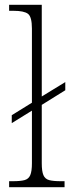

<svg xmlns="http://www.w3.org/2000/svg" viewBox="-20 -780 296 800"><path d="M18 0V-25H34Q65 -25 82 -29.5Q99 -34 106 -50Q113 -66 113 -100V-319L29 -267V-300L113 -352V-661Q113 -710 96.5 -722.5Q80 -735 36 -735H18V-760H154V-378L252 -438V-404L154 -343V-100Q154 -66 161 -50Q168 -34 185 -29.5Q202 -25 233 -25H249V0Z"/></svg>

Font: Noto Serif Georgian SemiCondensed ExtraLight
Style: Regular
Weight: 200
Width: 4
Designer: Monotype Design Team, Akaki Razmadze
Foundry: Google LLC
Version: Version 2.003; ttfautohint (v1.8.4.7-5d5b)